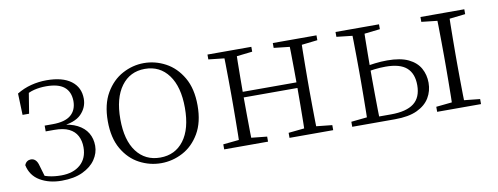

<svg xmlns="http://www.w3.org/2000/svg" viewBox="-51 -761 2628 1013"><g transform="rotate(-10 1263.5 -254.0)"><path d="M213 14Q146 14 97.5 -14.5Q49 -43 37 -100Q42 -113 51 -119Q60 -125 71 -125Q85 -125 95 -115.5Q105 -106 110 -87L133 -9L88 -45Q119 -28 149 -21Q179 -14 215 -14Q280 -14 318 -47.5Q356 -81 356 -140Q356 -175 342 -201.5Q328 -228 298.5 -242.5Q269 -257 220 -257H174V-288H217Q283 -288 314.5 -314.5Q346 -341 346 -390Q345 -440 313.5 -465.5Q282 -491 217 -491Q183 -491 152.5 -483.5Q122 -476 92 -456L124 -487L104 -364H69L65 -479Q101 -501 141.5 -511.5Q182 -522 225 -522Q310 -522 356 -487.5Q402 -453 402 -392Q402 -345 367.5 -310Q333 -275 253 -269L255 -277Q310 -273 346 -254.5Q382 -236 400 -206Q418 -176 418 -137Q418 -98 394.5 -63.5Q371 -29 325.5 -7.5Q280 14 213 14Z M746 14Q685 14 630 -15Q575 -44 540.5 -103.5Q506 -163 506 -253Q506 -343 541 -403Q576 -463 631 -492.5Q686 -522 746 -522Q807 -522 862 -492.5Q917 -463 952 -403Q987 -343 987 -253Q987 -163 952 -103.5Q917 -44 862 -15Q807 14 746 14ZM746 -16Q826 -16 872.5 -77.5Q919 -139 919 -252Q919 -365 872.5 -428Q826 -491 746 -491Q666 -491 619.5 -428Q573 -365 573 -252Q573 -139 619.5 -77.5Q666 -16 746 -16Z M1169 0Q1170 -24 1170.5 -64.5Q1171 -105 1171.5 -148.5Q1172 -192 1172 -226V-283Q1172 -316 1171.5 -359.5Q1171 -403 1170.5 -443.5Q1170 -484 1169 -508H1237Q1236 -484 1235.5 -443Q1235 -402 1234.5 -357Q1234 -312 1234 -275V-256Q1234 -207 1234.5 -157Q1235 -107 1235.5 -65.5Q1236 -24 1237 0ZM1518 0Q1520 -24 1520.5 -65.5Q1521 -107 1521.5 -157Q1522 -207 1522 -256V-275Q1522 -312 1521.5 -357Q1521 -402 1520.5 -443Q1520 -484 1518 -508H1585Q1584 -484 1583.5 -443.5Q1583 -403 1582.5 -359.5Q1582 -316 1582 -283V-226Q1582 -192 1582.5 -148.5Q1583 -105 1583.5 -64.5Q1584 -24 1585 0ZM1085 0V-27L1194 -38H1214L1320 -27V0ZM1085 -482V-508H1320V-482L1214 -470H1194ZM1435 0V-27L1543 -38H1564L1669 -27V0ZM1435 -482V-508H1669V-482L1564 -470H1543ZM1202 -252V-282H1552V-252Z M1880 0V-29H1984Q2066 -29 2106.5 -60Q2147 -91 2147 -157Q2147 -219 2111.5 -250.5Q2076 -282 1999 -282Q1969 -282 1940.5 -278.5Q1912 -275 1883 -269V-300Q1915 -305 1947.5 -309Q1980 -313 2013 -313Q2084 -313 2126.5 -292.5Q2169 -272 2188.5 -237Q2208 -202 2208 -159Q2208 -115 2186.5 -79Q2165 -43 2119.5 -21.5Q2074 0 2000 0ZM1855 0Q1856 -24 1856.5 -64.5Q1857 -105 1857.5 -148.5Q1858 -192 1858 -226V-283Q1858 -316 1857.5 -359.5Q1857 -403 1856.5 -443.5Q1856 -484 1855 -508H1921Q1920 -484 1919.5 -443.5Q1919 -403 1918.5 -359.5Q1918 -316 1918 -282V-226Q1918 -192 1918.5 -148.5Q1919 -105 1919.5 -64.5Q1920 -24 1921 0ZM2309 0Q2311 -24 2311.5 -64.5Q2312 -105 2312.5 -148.5Q2313 -192 2313 -226V-283Q2313 -316 2312.5 -359.5Q2312 -403 2311.5 -443.5Q2311 -484 2309 -508H2377Q2376 -484 2375.5 -443.5Q2375 -403 2374.5 -359.5Q2374 -316 2374 -283V-226Q2374 -192 2374.5 -148.5Q2375 -105 2375.5 -64.5Q2376 -24 2377 0ZM1771 -482V-508H2004V-482L1899 -470H1878ZM2226 0V-27L2334 -38H2355L2461 -27V0ZM2226 -482V-508H2461V-482L2355 -470H2334ZM1771 0V-27L1878 -38H1891V0Z"/></g></svg>

Font: Noto Serif HK
Style: Regular
Weight: 200
Designer: Ryoko NISHIZUKA 西塚涼子 (kana & ideographs); Frank Grießhammer (Latin, Greek & Cyrillic); Wenlong ZHANG 张文龙 (bopomofo); San
Foundry: Adobe
Version: Version 2.001;hotconv 1.1.0;makeotfexe 2.6.0